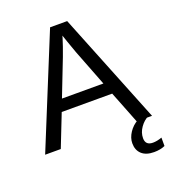

<svg xmlns="http://www.w3.org/2000/svg" viewBox="-158 -802 988 1119"><g transform="rotate(-20 336.5 -242.5)"><path d="M665 0H570L491 -201H178L99 0H2L283 -688H389ZM348 -577 334 -618 330 -604Q317 -561 294 -500L206 -274H463L375 -501Q361 -538 348 -577ZM673 138V190Q644 203 605 203Q555 203 528.5 178.5Q502 154 502 112Q502 78 523.5 45.5Q545 13 578 -5H643Q615 8 593 39Q571 70 571 105Q571 149 617 149Q643 149 673 138Z"/></g></svg>

Font: Libra Sans
Style: Regular
Weight: 400
Foundry: Context Ltd
Version: Version 1.002